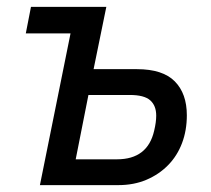

<svg xmlns="http://www.w3.org/2000/svg" viewBox="-20 -538 613 558"><path d="M185 -441H55L70 -518H289L252 -337H378Q453 -337 488 -301.5Q523 -266 523 -203Q523 -159 509 -122Q495 -85 468.5 -58Q442 -31 405.5 -15.5Q369 0 324 0H96ZM320 -75Q409 -75 428 -158Q434 -183 434 -202Q434 -231 416.5 -246.5Q399 -262 357 -262H237L200 -75Z"/></svg>

Font: IBM Plex Sans Text
Style: Italic
Weight: 450
Italic angle: -11°
Designer: Mike Abbink, Paul van der Laan, Pieter van Rosmalen
Foundry: Bold Monday
Version: Version 3.005